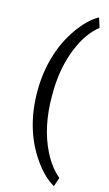

<svg xmlns="http://www.w3.org/2000/svg" viewBox="-152 -853 646 1134"><g transform="rotate(15 171.0 -286.0)"><path d="M64.9 -288.6Q64.9 -398.9 94.5 -500.5Q124 -602.1 182.6 -685.1Q241.2 -768.1 304.2 -802.2L322.8 -742.7Q251.5 -688 205.8 -575.7Q160.2 -463.4 155.8 -324.2L155.3 -282.7Q155.3 -94.2 224.1 44.4Q265.6 127.4 322.8 174.3L304.2 229.5Q239.3 193.4 180.2 108.4Q64.9 -57.6 64.9 -288.6Z"/></g></svg>

Font: TypoPRO Roboto
Style: Regular
Weight: 400
Designer: Google
Version: Version 2.136; 2016